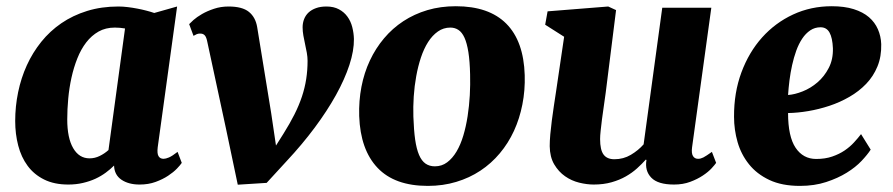

<svg xmlns="http://www.w3.org/2000/svg" viewBox="-20 -589 2899 623"><path d="M29.3 -196.3Q29.3 -243.7 38.8 -289.8Q48.3 -335.9 67.1 -377.2Q85.9 -418.5 114 -453.4Q142.1 -488.3 179.2 -513.7Q216.3 -539.1 262.7 -553.5Q309.1 -567.9 364.3 -567.9Q378.9 -567.9 394.8 -565.9Q410.6 -564 426 -561Q441.4 -558.1 455.3 -554.4Q469.2 -550.8 480.5 -546.9L554.7 -567.9L491.7 -110.8Q489.3 -90.8 494.4 -82.3Q499.5 -73.7 510.7 -73.7Q517.6 -73.7 528.1 -78.1Q538.6 -82.5 556.2 -96.2L569.8 -60.5Q565.4 -53.7 554.2 -42Q543 -30.3 525.6 -18.8Q508.3 -7.3 485.1 1.2Q461.9 9.8 433.1 9.8Q397 9.8 374 -5.9Q351.1 -21.5 350.1 -51.8Q338.4 -40 323.2 -28.8Q308.1 -17.6 289.6 -9Q271 -0.5 249 4.6Q227.1 9.8 201.7 9.8Q155.8 9.8 123 -6.6Q90.3 -22.9 69.6 -51Q48.8 -79.1 39.1 -116.7Q29.3 -154.3 29.3 -196.3ZM270.5 -75.2Q287.6 -75.2 303.2 -82.8Q318.8 -90.3 332 -102.1L385.7 -496.6Q369.6 -499.5 352.5 -499.5Q322.8 -499.5 299.8 -486.6Q276.9 -473.6 259.8 -451.4Q242.7 -429.2 231 -399.7Q219.2 -370.1 211.9 -336.9Q204.6 -303.7 201.4 -269Q198.2 -234.4 198.2 -201.7Q198.2 -141.1 217.5 -108.2Q236.8 -75.2 270.5 -75.2Z M712.9 -173.3 652.8 -452.6Q649.9 -467.8 645 -473.6Q640.1 -479.5 631.8 -480Q623.5 -480.5 618.7 -478.3Q613.8 -476.1 607.9 -472.7L593.8 -510.7Q597.2 -514.6 607.9 -524.2Q618.7 -533.7 635.5 -543.5Q652.3 -553.2 674.3 -560.5Q696.3 -567.9 721.7 -567.9Q766.1 -567.9 787.6 -550.5Q809.1 -533.2 814.5 -501L859.9 -222.2L875.5 -116.7L899.9 -155.3Q920.4 -188 935.3 -217.5Q950.2 -247.1 959.7 -275.6Q969.2 -304.2 973.6 -332.8Q978 -361.3 978 -391.6Q978 -403.8 975.6 -417.5Q973.1 -431.2 970 -445.3Q966.8 -459.5 964.4 -473.4Q961.9 -487.3 961.9 -500.5Q961.9 -514.6 966.8 -527.1Q971.7 -539.6 981.4 -548.6Q991.2 -557.6 1005.6 -562.7Q1020 -567.9 1039.1 -567.9Q1063 -567.9 1079.8 -558.8Q1096.7 -549.8 1107.4 -534.9Q1118.2 -520 1123 -501Q1127.9 -481.9 1128.4 -462.4Q1128.9 -424.8 1113.8 -378.4Q1098.6 -332 1070.1 -280.5Q1041.5 -229 1001 -174.6Q960.4 -120.1 910.2 -66.4L845.2 4.4L751.5 10.3Z M1391.1 -49.3Q1413.6 -49.3 1430.9 -62.3Q1448.2 -75.2 1461.4 -97.4Q1474.6 -119.6 1483.4 -149.2Q1492.2 -178.7 1497.3 -211.9Q1502.4 -245.1 1504.4 -279.8Q1506.3 -314.5 1505.4 -347.2Q1504.4 -390.6 1499.8 -419.9Q1495.1 -449.2 1487.1 -466.8Q1479 -484.4 1467.5 -491.9Q1456.1 -499.5 1441.4 -499.5Q1418.9 -499.5 1400.9 -486.8Q1382.8 -474.1 1369.1 -452.6Q1355.5 -431.2 1345.9 -402.6Q1336.4 -374 1330.6 -341.8Q1324.7 -309.6 1322.5 -275.9Q1320.3 -242.2 1321.3 -210.4Q1322.8 -166.5 1327.1 -136Q1331.5 -105.5 1339.8 -86.2Q1348.1 -66.9 1360.8 -58.1Q1373.5 -49.3 1391.1 -49.3ZM1145.5 -212.4Q1144 -261.7 1152.8 -307.4Q1161.6 -353 1180.2 -392.6Q1198.7 -432.1 1226.1 -464.6Q1253.4 -497.1 1288.8 -520.3Q1324.2 -543.5 1366.9 -556.2Q1409.7 -568.8 1459 -568.8Q1566.4 -568.8 1622.8 -512.2Q1679.2 -455.6 1682.6 -345.2Q1684.1 -295.9 1675 -250Q1666 -204.1 1647.7 -164.3Q1629.4 -124.5 1601.8 -91.6Q1574.2 -58.6 1538.8 -35.2Q1503.4 -11.7 1460.4 1.2Q1417.5 14.2 1368.2 14.2Q1260.7 14.2 1205.1 -44.4Q1149.4 -103 1145.5 -212.4Z M1763.7 -114.7Q1763.7 -131.8 1765.6 -153.1Q1767.6 -174.3 1770.5 -197.5Q1773.4 -220.7 1777.1 -244.6Q1780.8 -268.6 1784.2 -291.5L1810.5 -469.7L1749 -508.8L1756.8 -552.2L1953.6 -567.9L1979 -556.2L1945.3 -287.6Q1942.4 -266.1 1939.2 -244.1Q1936 -222.2 1933.3 -201.9Q1930.7 -181.6 1929 -165Q1927.2 -148.4 1927.2 -137.7Q1927.2 -102.5 1938.5 -87.4Q1949.7 -72.3 1973.6 -72.3Q2002.9 -72.3 2027.1 -86.7Q2051.3 -101.1 2068.4 -120.6L2128.9 -564H2288.1L2225.6 -110.8Q2223.1 -91.8 2228.5 -82.8Q2233.9 -73.7 2245.1 -73.7Q2249.5 -73.7 2253.4 -74.7Q2257.3 -75.7 2262.2 -78.1Q2267.1 -80.6 2273.7 -85Q2280.3 -89.4 2290 -96.2L2303.7 -60.5Q2299.8 -54.7 2289.1 -43Q2278.3 -31.2 2260.7 -19.5Q2243.2 -7.8 2219.7 1Q2196.3 9.8 2167 9.8Q2114.7 9.8 2093.3 -12.5Q2071.8 -34.7 2077.6 -69.8L2075.7 -71.3Q2063 -57.1 2047.1 -42.7Q2031.2 -28.3 2010.7 -16.6Q1990.2 -4.9 1964.4 2.4Q1938.5 9.8 1906.2 9.8Q1884.3 9.8 1859.4 3.7Q1834.5 -2.4 1813.5 -17.1Q1792.5 -31.7 1778.3 -55.7Q1764.2 -79.6 1763.7 -114.7Z M2361.8 -210Q2361.3 -288.1 2385.7 -354Q2410.2 -419.9 2452.9 -467.5Q2495.6 -515.1 2553.5 -542Q2611.3 -568.8 2678.7 -568.8Q2720.2 -568.8 2750.2 -559.3Q2780.3 -549.8 2799.6 -533.2Q2818.8 -516.6 2828.6 -494.1Q2838.4 -471.7 2839.4 -445.8Q2840.3 -405.3 2827.1 -373.3Q2814 -341.3 2790.5 -316.9Q2767.1 -292.5 2736.1 -274.7Q2705.1 -256.8 2671.1 -245.6Q2637.2 -234.4 2602.5 -228.5Q2567.9 -222.7 2537.1 -222.2Q2537.1 -146 2561.5 -109.6Q2585.9 -73.2 2628.4 -73.2Q2657.7 -73.2 2680.4 -81.1Q2703.1 -88.9 2720.7 -100.8Q2738.3 -112.8 2751.2 -127Q2764.2 -141.1 2773.9 -153.8L2805.2 -103.5Q2794.9 -87.4 2775.6 -66.9Q2756.3 -46.4 2727.5 -28.6Q2698.7 -10.7 2660.6 1.7Q2622.6 14.2 2575.7 14.2Q2517.1 14.2 2476.3 -5.1Q2435.5 -24.4 2410.2 -56.2Q2384.8 -87.9 2373.3 -127.9Q2361.8 -168 2361.8 -210ZM2537.1 -280.8Q2558.6 -282.2 2584.5 -292.5Q2610.4 -302.7 2632.6 -321.8Q2654.8 -340.8 2669.2 -368.7Q2683.6 -396.5 2682.6 -432.6Q2681.2 -466.3 2671.6 -483.4Q2662.1 -500.5 2642.6 -500.5Q2624 -500.5 2609.1 -490.5Q2594.2 -480.5 2583 -463.6Q2571.8 -446.8 2563.7 -424.6Q2555.7 -402.3 2550.3 -377.9Q2544.9 -353.5 2541.7 -328.4Q2538.6 -303.2 2537.1 -280.8Z"/></svg>

Font: Merriweather UltraBold
Style: Italic
Weight: 900
Italic angle: -7°
Designer: Eben Sorkin ( eben@eyebytes.com )
Foundry: Eben Sorkin ( eben@eyebytes.com )
Version: Version 1.52; ttfautohint (v1.4.1)